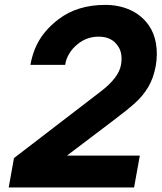

<svg xmlns="http://www.w3.org/2000/svg" viewBox="-20 -786 677 804"><path d="M226 -706Q304.5 -765.5 421 -765.5Q478.5 -765.5 525.8 -744Q573 -722.5 603 -680Q626 -647 633.2 -603.5Q640.5 -560 632.5 -511.5Q623 -459 601 -422Q579 -385 548.5 -357.5Q518.5 -329.5 454 -281L260.5 -134.5H565.5L541.5 -1H16.5L38.5 -124L402 -403Q477 -460.5 486.5 -513.5Q495 -561.5 475 -591.5Q449 -632.5 393.5 -632.5Q343 -632.5 305 -601Q284 -584.5 270 -561.5Q256 -538.5 253 -514.5H107.5Q117.5 -573 145.8 -619.8Q174 -666.5 226 -706Z"/></svg>

Font: Russisch Sans ExtraBold
Style: Italic
Weight: 800
Width: 4
Italic angle: -10°
Designer: Michael Sharanda (font) & Cristiano Sobral (main changes)
Foundry: Michael Sharanda
Version: Version 2.00;September 8, 2020;FontCreator 13.0.0.2681 64-bi